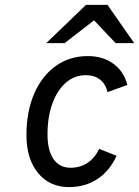

<svg xmlns="http://www.w3.org/2000/svg" viewBox="-20 -752 568 784"><path d="M262 12Q182.5 12 135.2 -45.8Q88 -103.5 88 -200Q88 -296.5 119.5 -369.2Q151 -442 207.5 -482.5Q264 -523 339 -523Q400 -523 443 -491.8Q486 -460.5 500 -405L419 -376Q411.5 -409 388.5 -427Q365.5 -445 330 -445Q284 -445 248.8 -414.2Q213.5 -383.5 193.8 -329Q174 -274.5 174 -203Q174 -138 198.5 -102.5Q223 -67 268 -67Q307 -67 336.8 -86.5Q366.5 -106 385 -144L456 -116Q428.5 -54.5 378 -21.2Q327.5 12 262 12ZM169 -576 331 -732H419L528 -576H452L364 -669L244 -576Z"/></svg>

Font: Overpass
Style: Italic
Weight: 400
Italic angle: -10°
Designer: Delve Withrington, Dave Bailey, Thomas Jockin
Foundry: Delve Fonts LLC
Version: Version 4.000